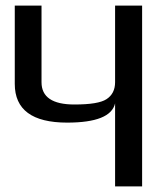

<svg xmlns="http://www.w3.org/2000/svg" viewBox="-20 -669 577 689"><path d="M393 -298Q377 -229 221 -229Q33 -229 33 -368V-649H129V-374Q129 -294 247 -294Q333 -294 362 -313Q393 -333 393 -374V-649H490V0H393Z"/></svg>

Font: Gamestation Display
Style: Regular
Weight: 400
Designer: Jonas Hecksher
Foundry: Jonas Hecksher, Playtypeª, e-types AS
Version: Version 1.003